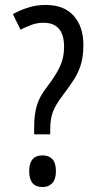

<svg xmlns="http://www.w3.org/2000/svg" viewBox="-20 -810 389 776"><path d="M165 -790Q239 -790 278 -746Q317 -702 317 -629Q317 -585 308 -553Q299 -521 281 -492Q263 -463 234 -425Q204 -386 193.5 -357Q183 -328 183 -287V-267H118V-296Q118 -347 129 -384Q140 -421 171 -460Q206 -506 222.5 -541.5Q239 -577 239 -620Q239 -718 156 -718Q130 -718 107 -709.5Q84 -701 63 -690L32 -753Q61 -769 94 -779.5Q127 -790 165 -790ZM152 -54Q98 -54 98 -118Q98 -182 152 -182Q177 -182 191.5 -167Q206 -152 206 -118Q206 -85 191 -69.5Q176 -54 152 -54Z"/></svg>

Font: Noto Sans Malayalam UI ExtraCondensed
Style: Regular
Weight: 400
Width: 2
Designer: Jelle Bosma - Monotype Design Team
Foundry: Monotype Imaging Inc.
Version: Version 2.104; ttfautohint (v1.8.4.7-5d5b)